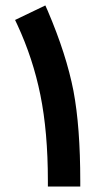

<svg xmlns="http://www.w3.org/2000/svg" viewBox="-20 -683 409 703"><path d="M155.3 -21V0H273.9V-19.5C273.9 -151.9 265.6 -262.2 249 -350.1C231.9 -438 200.7 -536.1 154.3 -644.5L146 -663.1L35.2 -609.9L43.5 -592.3C81.5 -510.3 109.9 -424.3 127.9 -335C146 -245.6 155.3 -140.6 155.3 -21Z"/></svg>

Font: Samim
Style: Bold
Weight: 700
Foundry: DejaVu fonts team - Redesigned by Saber Rastikerdar
Version: Version 4.0.5